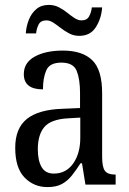

<svg xmlns="http://www.w3.org/2000/svg" viewBox="-20 -752 527 782"><path d="M173 10Q118 10 80 -29Q42 -68 42 -150Q42 -230 90 -268Q138 -306 236 -309L306 -312V-373Q306 -429 292.5 -463Q279 -497 230 -497Q183 -497 169 -466.5Q155 -436 155 -388Q77 -388 77 -450Q77 -497 121.5 -521.5Q166 -546 236 -546Q315 -546 355.5 -507Q396 -468 396 -372V-113Q396 -71 407.5 -56Q419 -41 448 -41H451V0H328L314 -87H308Q290 -59 272.5 -37Q255 -15 232 -2.5Q209 10 173 10ZM199 -45Q249 -45 278 -86Q307 -127 307 -191V-273L256 -270Q187 -266 160.5 -234.5Q134 -203 134 -144Q134 -98 149.5 -71.5Q165 -45 199 -45ZM303 -606Q281 -606 262.5 -615.5Q244 -625 228 -637.5Q212 -650 197.5 -659.5Q183 -669 169 -669Q146 -669 137.5 -652.5Q129 -636 127 -616H85Q87 -645 97.5 -671.5Q108 -698 128 -715Q148 -732 179 -732Q201 -732 219.5 -722.5Q238 -713 253.5 -700.5Q269 -688 283.5 -678.5Q298 -669 312 -669Q334 -669 343 -685.5Q352 -702 354 -722H396Q393 -677 370.5 -641.5Q348 -606 303 -606Z"/></svg>

Font: Noto Serif Sinhala Condensed
Style: Regular
Weight: 400
Width: 3
Designer: Jelle Bosma - Monotype Design Team
Foundry: Monotype Imaging Inc.
Version: Version 2.007; ttfautohint (v1.8.4.7-5d5b)